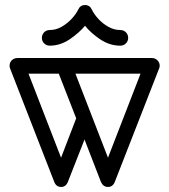

<svg xmlns="http://www.w3.org/2000/svg" viewBox="-20 -742 670 761"><path d="M195 -21 21 -468Q18 -474 18 -481Q18 -499 33 -508Q40 -512 49 -512H582Q595 -512 604 -503Q613 -494 613 -481Q613 -475 610 -469L435 -21Q427 -1 408 -1Q389 -1 380 -21L315 -189L249 -21Q241 -1 222 -1Q203 -1 195 -21ZM222 -117 282 -273 213 -450H93ZM408 -117 537 -450H279ZM290 -704Q298 -722 317 -722Q336 -722 344 -704Q352 -687 369 -668Q386 -649 409 -636Q432 -623 457 -623Q470 -623 479 -614Q488 -605 488 -592Q488 -579 479 -570Q470 -561 457 -561Q414 -561 376.5 -586.5Q339 -612 317 -640Q294 -612 256.5 -586.5Q219 -561 177 -561Q164 -561 155 -570Q146 -579 146 -592Q146 -605 155 -614Q164 -623 177 -623Q202 -623 224.5 -636Q247 -649 264.5 -668Q282 -687 290 -704Z"/></svg>

Font: Libertine Sup Medium
Style: Regular
Weight: 500
Designer: Bastien Sozeau
Foundry: NBR — Bastien Sozeau
Version: Version 2.003; ttfautohint (v1.8.4.7-5d5b);gftools[0.9.33]